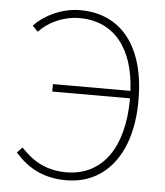

<svg xmlns="http://www.w3.org/2000/svg" viewBox="-53 -786 726 846"><g transform="rotate(5 309.5 -363.0)"><path d="M176 -371H520C520 -148 424 -22 268 -22C185 -22 124 -53 67 -114L44 -90C101 -26 169 13 271 13C444 13 558 -128 558 -365C558 -604 449 -739 268 -739C183 -739 106 -697 65 -653L89 -628C131 -673 198 -704 268 -704C421 -704 510 -591 519 -404H176Z"/></g></svg>

Font: Noto Sans CJK HK Thin
Style: Regular
Weight: 100
Designer: Ryoko NISHIZUKA 西塚涼子 (kana, bopomofo & ideographs); Paul D. Hunt (Latin, Greek & Cyrillic); Sandoll Communications 산돌커뮤니
Foundry: Adobe
Version: Version 2.004;hotconv 1.0.118;makeotfexe 2.5.65603